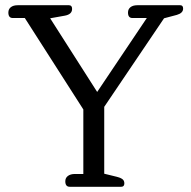

<svg xmlns="http://www.w3.org/2000/svg" viewBox="-20 -715 733 735"><path d="M230 -21Q230 -34 240 -41.5Q250 -49 267 -49H299V-296L75 -646H29Q12 -646 12 -667Q12 -680 21.5 -687.5Q31 -695 48 -695H244Q256 -695 256 -681Q256 -660 228 -655L172 -645L352 -363L542 -646H487Q470 -646 470 -667Q470 -680 479.5 -687.5Q489 -695 506 -695H670Q681 -695 681 -682Q681 -665 657 -658L608 -645L379 -306V-50L428 -38Q443 -34 449.5 -28.5Q456 -23 456 -13Q456 0 444 0H247Q230 0 230 -21Z"/></svg>

Font: Maitree
Style: Regular
Weight: 400
Designer: CadsonDemak Team
Foundry: CadsonDemak
Version: Version 1.001